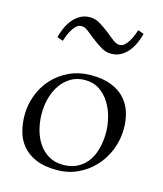

<svg xmlns="http://www.w3.org/2000/svg" viewBox="-106 -765 727 855"><g transform="rotate(15 257.5 -338.0)"><path d="M254.9 -410.2Q218.8 -410.2 190.9 -394Q163.1 -377.9 144.3 -351.1Q125.5 -324.2 115.7 -289.3Q106 -254.4 106 -216.8Q106 -181.2 114.7 -146Q123.5 -110.8 141.8 -82.8Q160.2 -54.7 188.7 -37.4Q217.3 -20 256.8 -20Q292 -20 319.3 -33.2Q346.7 -46.4 365.7 -70.8Q384.8 -95.2 394.8 -130.4Q404.8 -165.5 404.8 -209Q404.8 -241.2 396 -276.6Q387.2 -312 368.9 -341.8Q350.6 -371.6 322.3 -390.9Q293.9 -410.2 254.9 -410.2ZM34.2 -190.9Q34.2 -237.3 50.8 -281.7Q67.4 -326.2 98.6 -360.8Q129.9 -395.5 174.8 -416.7Q219.7 -438 276.9 -438Q331.1 -438 369.1 -422.9Q407.2 -407.7 431.2 -381.6Q455.1 -355.5 466.1 -320.8Q477.1 -286.1 477.1 -247.1Q477.1 -194.3 458.5 -147.5Q439.9 -100.6 407.2 -65.7Q374.5 -30.8 330.6 -10.5Q286.6 9.8 235.8 9.8Q177.2 9.8 138.4 -7.1Q99.6 -23.9 76.4 -51.8Q53.2 -79.6 43.7 -115.7Q34.2 -151.9 34.2 -190.9ZM452.6 -675.8Q447.8 -656.7 438.7 -635.3Q429.7 -613.8 415.5 -595.5Q401.4 -577.1 381.3 -565.2Q361.3 -553.2 334.5 -553.2Q310.5 -553.2 288.6 -566.4Q266.6 -579.6 242.7 -598.1Q230 -608.4 220.9 -615.7Q211.9 -623 204.6 -628.2Q197.3 -633.3 190.7 -635.7Q184.1 -638.2 176.8 -638.2Q164.1 -638.2 154.1 -629.2Q144 -620.1 136 -606.9Q127.9 -593.8 122.1 -579.1Q116.2 -564.5 112.8 -553.2L85.4 -563Q90.3 -582 99.4 -603.5Q108.4 -625 122.6 -643.3Q136.7 -661.6 156.7 -673.8Q176.8 -686 203.6 -686Q228 -686 249.8 -672.9Q271.5 -659.7 295.9 -641.1Q308.6 -630.9 317.6 -623.3Q326.7 -615.7 334 -610.8Q341.3 -606 347.9 -603.5Q354.5 -601.1 361.8 -601.1Q374 -601.1 384 -610.1Q394 -619.1 402.1 -632.3Q410.2 -645.5 416 -660.2Q421.9 -674.8 425.8 -686Z"/></g></svg>

Font: Simonetta
Style: Regular
Weight: 400
Designer: Gayaneh Bagdasaryan
Foundry: BrownFox
Version: Version 1.001